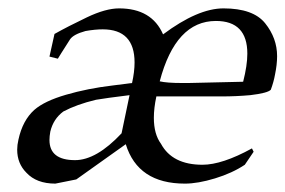

<svg xmlns="http://www.w3.org/2000/svg" viewBox="-20 -436 681 458"><path d="M295 -238Q301 -265 301 -287Q301 -366 225 -366Q207 -366 184 -362Q155 -354 147 -342Q146 -340 126 -309L118 -296L98 -301L110 -355Q142 -373 187 -394.5Q232 -416 264 -416Q342 -416 369 -354Q452 -416 513 -416Q584 -416 612.5 -380.5Q641 -345 641 -302Q641 -282 636 -258Q633 -241 626 -222Q619 -214 577 -209Q543 -206 510 -206H353Q347 -178 347 -155Q347 -116 364 -93Q391 -43 463 -43Q510 -43 581 -82L585 -74L564 -43Q534 -23 493 -10.5Q452 2 421 2Q309 2 280 -92L162 -8Q112 2 112 2Q112 2 112 2Q67 2 43 -24Q21 -46 21 -79Q21 -90 24 -103Q34 -149 62 -174Q86 -195 137.5 -210Q189 -225 248 -232ZM560 -241Q570 -280 570 -308Q570 -386 495 -386Q399 -386 361 -242Q378 -238 414 -238Q422 -238 430 -238ZM289 -209Q232 -202 209 -198Q163 -187 131 -170Q107 -152 100 -122Q98 -111 98 -102Q98 -54 159 -54Q210 -54 270 -118Z"/></svg>

Font: New Athena Unicode
Style: Italic
Weight: 400
Designer: J. Rusten 1997; rev. by R. Hancock 2001, 2002, rev. by D. Mastronarde 2002-2019
Foundry: Society for Classical Studies (formerly American Philological Association)
Version: Version 5.008